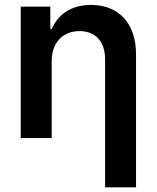

<svg xmlns="http://www.w3.org/2000/svg" viewBox="-20 -573 650 797"><path d="M194.6 -319.6C194.6 -398.4 242.9 -443.9 310 -443.9C376.8 -443.9 416.2 -399.9 416.2 -327.4V204.5H544.7V-347.3C544.7 -478.3 470.9 -552.6 358 -552.6C276.6 -552.6 220.5 -513.8 195.3 -452.8H188.9V-545.5H66.1V0H194.6Z"/></svg>

Font: Margiela Sans Semi Bold
Style: Regular
Weight: 600
Designer: Stefan Endress, Andreas Faust
Version: Version 1.100;FEAKit 1.0